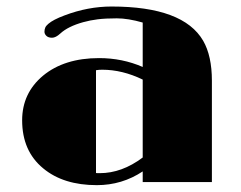

<svg xmlns="http://www.w3.org/2000/svg" viewBox="-20 -550 728 580"><path d="M411.1 -32.2Q348.6 9.3 272.5 9.3Q171.4 9.3 110.4 -41.5Q46.9 -93.8 46.9 -186.5Q46.9 -268.6 109.9 -321.3Q174.3 -374.5 279.3 -374.5Q349.6 -374.5 411.1 -347.7V-481.9Q366.7 -494.6 332.8 -494.6Q298.8 -494.6 275.4 -491.7Q252 -488.8 231 -482.9Q185.5 -470.2 162.1 -448.7Q148.4 -436 137.2 -436Q126 -436 120.1 -441.7Q114.3 -447.3 114.3 -454.1Q114.3 -460.9 116.7 -466.6Q119.1 -472.2 126 -478Q140.6 -490.7 174.8 -503.4Q245.6 -530.3 316.9 -530.3Q533.7 -530.3 593.8 -426.8Q620.1 -380.9 620.1 -306.2V0H411.1ZM411.1 -309.6Q349.6 -339.4 288.6 -339.4Q278.8 -339.4 270 -337.9V-27.3Q272.5 -26.9 275.4 -26.9Q278.3 -26.9 281.2 -26.9Q348.1 -26.9 411.1 -74.2Z"/></svg>

Font: Limelight
Style: Regular
Weight: 400
Designer: Nicole Fally
Foundry: Nicole Fally
Version: Version 1.002